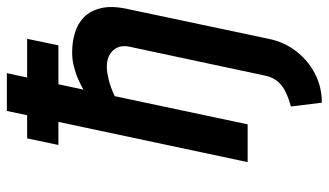

<svg xmlns="http://www.w3.org/2000/svg" viewBox="-219 -521 957 559"><g transform="rotate(-90 259.5 -241.5)"><path d="M136 -641 117 -550H407L426 -641ZM386 -510Q365 -510 344 -504.5Q323 -499 305.5 -491Q288 -483 278 -477L326 -700H216L67 1H177L259 -386Q272 -392 284 -396.5Q296 -401 306.5 -403.5Q317 -406 326.5 -407.5Q336 -409 345 -409Q361 -409 373 -404Q385 -399 393 -390Q401 -381 403.5 -369Q406 -357 403 -343L319 51Q314 75 301 89.5Q288 104 269.5 112.5Q251 121 229 127L240 217Q286 217 324.5 197Q363 177 390 142Q417 107 426 62L512 -345Q523 -393 515.5 -425Q508 -457 489 -475.5Q470 -494 443 -502Q416 -510 386 -510Z"/></g></svg>

Font: Advent Pro
Style: Bold Italic
Weight: 700
Italic angle: -12°
Designer: VivaRado, Andreas Kalpakidis
Foundry: VivaRado, Andreas Kalpakidis
Version: Version 3.000